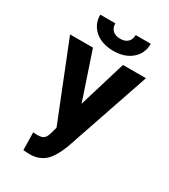

<svg xmlns="http://www.w3.org/2000/svg" viewBox="-218 -1002 986 1117"><g transform="rotate(30 275.5 -443.5)"><path d="M281.7 -395 377.4 -710.9H531.7L336.9 -139.6Q303.7 -54.7 265.4 -22.9Q227.1 8.8 173.3 10.3H157.7L123.5 8.3L121.1 -110.8Q126 -108.9 152.8 -108.9Q180.2 -108.9 194.1 -121.1Q208 -133.3 218.3 -175.8L225.1 -201.7L22 -710.9H175.8ZM456.1 -898.4Q456.1 -833.5 409.4 -793.5Q362.8 -753.4 286.6 -753.4Q210 -753.4 163.3 -793.5Q116.7 -833.5 116.7 -898.4H217.8Q217.8 -868.2 236.1 -851.3Q254.4 -834.5 286.6 -834.5Q318.4 -834.5 336.4 -851.3Q354.5 -868.2 354.5 -898.4Z"/></g></svg>

Font: MAUL Condensed Bold
Style: Condensed Bold
Weight: 700
Designer: MAUL
Version: Version 1.0; 2020; ttfautohint (v1.8.3)